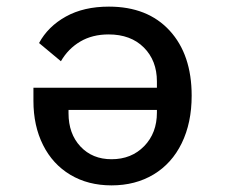

<svg xmlns="http://www.w3.org/2000/svg" viewBox="-20 -548 680 580"><path d="M454 -283V-302Q454 -365 414.5 -404.5Q375 -444 308 -444Q259 -444 222.5 -422.5Q186 -401 164 -363L98 -418Q125 -468 179 -498Q233 -528 309 -528Q426 -528 492.5 -455.5Q559 -383 559 -259Q559 -177 529 -115.5Q499 -54 444 -21Q389 12 317 12Q246 12 192.5 -20Q139 -52 110 -110Q81 -168 81 -243V-283ZM317 -67Q377 -67 415.5 -106.5Q454 -146 454 -208V-216H187V-206Q187 -144 223 -105.5Q259 -67 317 -67Z"/></svg>

Font: Writer Medium
Style: Regular
Weight: 500
Monospace: yes
Designer: Mike Abbink, Paul van der Laan, Pieter van Rosmalen
Foundry: Bold Monday
Version: Version 2.001 2020